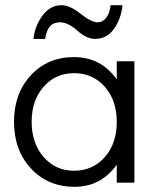

<svg xmlns="http://www.w3.org/2000/svg" viewBox="-20 -704 601 740"><path d="M212 -618Q186 -618 172.5 -602.5Q159 -587 154 -554H109Q114 -603 143.5 -643.5Q173 -684 217 -684Q249 -684 290.5 -651Q332 -618 356 -618Q377 -618 390.5 -637Q404 -656 406 -684H452Q447 -632 419.5 -593Q392 -554 346 -554Q314 -554 278 -586Q242 -618 212 -618ZM430 -468H498V0H430V-69Q369 16 267 16Q165 16 99.5 -54.5Q34 -125 34 -235Q34 -344 99 -414Q164 -484 265 -484Q369 -484 430 -398ZM265 -46Q338 -46 384 -98.5Q430 -151 430 -234Q430 -317 384 -369.5Q338 -422 265 -422Q194 -422 148 -369.5Q102 -317 102 -235Q102 -152 148 -99Q194 -46 265 -46Z"/></svg>

Font: Didact Gothic
Style: Regular
Weight: 400
Designer: Daniel Johnson
Foundry: Daniel Johnson
Version: Version 2.101;PS 002.101;hotconv 1.0.88;makeotf.lib2.5.64775